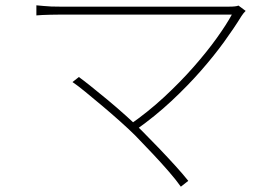

<svg xmlns="http://www.w3.org/2000/svg" viewBox="-20 -679 1040 723"><path d="M905 -638Q901 -634 896.5 -628.5Q892 -623 889 -618Q862 -574 824 -521.5Q786 -469 736.5 -412.5Q687 -356 625.5 -298.5Q564 -241 489 -188L465 -207Q536 -256 597.5 -313Q659 -370 709.5 -427.5Q760 -485 796.5 -536Q833 -587 853 -624Q833 -624 791 -624Q749 -624 692 -624Q635 -624 572 -624Q509 -624 447.5 -624Q386 -624 334 -624Q282 -624 247.5 -624Q213 -624 205 -624Q186 -624 169.5 -623.5Q153 -623 139.5 -622.5Q126 -622 117 -621V-659Q131 -658 144.5 -656.5Q158 -655 173 -654.5Q188 -654 205 -654Q213 -654 247 -654Q281 -654 332 -654Q383 -654 443 -654Q503 -654 565 -654Q627 -654 683 -654Q739 -654 781 -654Q823 -654 843 -654Q869 -654 878 -658ZM490 -168Q467 -191 434 -220.5Q401 -250 366 -279.5Q331 -309 301 -333.5Q271 -358 253 -370L277 -389Q291 -379 320 -356Q349 -333 384.5 -303.5Q420 -274 454.5 -243Q489 -212 514 -187Q544 -157 577.5 -122Q611 -87 640.5 -54.5Q670 -22 689 2L661 24Q645 1 616.5 -32Q588 -65 554.5 -100.5Q521 -136 490 -168Z"/></svg>

Font: Noto Sans JP
Style: Regular
Weight: 100
Designer: Ryoko NISHIZUKA 西塚涼子 (kana, bopomofo & ideographs); Paul D. Hunt (Latin, Greek & Cyrillic); Sandoll Communications 산돌커뮤니
Foundry: Adobe
Version: Version 2.004;hotconv 1.0.118;makeotfexe 2.5.65603